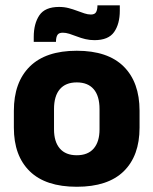

<svg xmlns="http://www.w3.org/2000/svg" viewBox="-20 -700 586 734"><path d="M273.5 14Q154.5 14 93.8 -45.2Q33 -104.5 33 -212V-276.5Q33 -385.5 94 -445.8Q155 -506 273.5 -506Q392 -506 452.8 -445.8Q513.5 -385.5 513.5 -276.5V-212Q513.5 -104.5 453 -45.2Q392.5 14 273.5 14ZM273.5 -106.5Q316 -106.5 338.2 -132.2Q360.5 -158 360.5 -205.5V-283Q360.5 -333 338.2 -359Q316 -385 273.5 -385Q231 -385 208.8 -359Q186.5 -333 186.5 -283V-205.5Q186.5 -158 208.8 -132.2Q231 -106.5 273.5 -106.5ZM341 -546.5Q323 -546.5 306.2 -550.5Q289.5 -554.5 274.2 -560.5Q259 -566.5 245.2 -570.8Q231.5 -575 220 -575Q205.5 -575 200 -567Q194.5 -559 194 -542.5V-540H109V-559Q109 -609.5 130.5 -641.5Q152 -673.5 206 -673.5Q225.5 -673.5 242.5 -669Q259.5 -664.5 274.5 -658.8Q289.5 -653 302.8 -648.8Q316 -644.5 327.5 -644.5Q341.5 -644.5 346.8 -652.8Q352 -661 352.5 -677V-679.5H438V-659Q438 -608.5 416.2 -577.5Q394.5 -546.5 341 -546.5Z"/></svg>

Font: Anek Tamil Medium
Style: Bold
Weight: 700
Version: Version 1.003